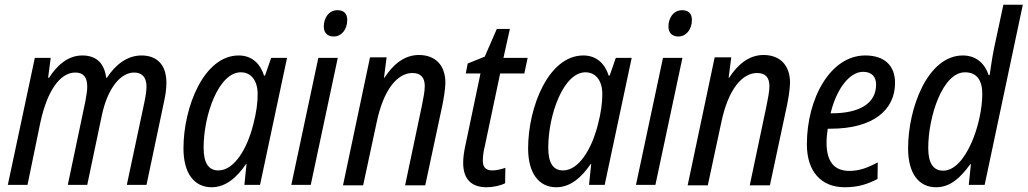

<svg xmlns="http://www.w3.org/2000/svg" viewBox="-20 -780 4335 810"><path d="M13 0H96L150 -262C179 -397 233 -474 298 -474C333 -474 348 -453 348 -414C348 -399 345 -378 340 -352L266 0H348L410 -295C434 -407 488 -474 546 -474C581 -474 598 -452 598 -415C598 -398 595 -376 589 -348L515 0H598L672 -351C678 -378 682 -404 682 -431C682 -506 643 -546 577 -546C514 -546 465 -504 431 -452H428C420 -513 387 -546 327 -546C265 -546 219 -502 187 -452H183L194 -536H127Z M901 -61C860 -61 839 -92 839 -157C839 -296 903 -475 996 -475C1040 -475 1067 -439 1067 -383C1067 -347 1062 -306 1048 -253C1022 -151 968 -61 901 -61ZM873 10C932 10 979 -31 1018 -88H1020L1011 0H1077L1191 -536H1124L1098 -461H1094C1078 -511 1043 -546 987 -546C840 -546 754 -328 754 -154C754 -48 800 10 873 10Z M1388 -626C1420 -626 1445 -655 1445 -696C1445 -722 1431 -737 1404 -737C1366 -737 1346 -703 1346 -668C1346 -641 1362 -626 1388 -626ZM1209 0H1291L1405 -536H1323Z M1427 2H1512L1568 -259C1598 -407 1659 -472 1720 -472C1755 -472 1772 -453 1772 -417C1772 -394 1766 -366 1760 -335L1689 2H1774L1846 -335C1852 -364 1858 -401 1859 -430C1859 -507 1815 -548 1747 -548C1682 -548 1635 -503 1602 -452H1600L1611 -538H1541Z M2033 10C2059 10 2092 3 2111 -7L2112 -72C2092 -65 2073 -61 2056 -61C2027 -61 2016 -78 2017 -105C2017 -121 2020 -143 2025 -162L2090 -470H2192L2206 -536H2104L2131 -658H2076L2025 -541L1953 -512L1945 -470H2007L1943 -165C1937 -138 1934 -113 1934 -93C1934 -22 1971 10 2033 10Z M2355 -61C2314 -61 2293 -92 2293 -157C2293 -296 2357 -475 2450 -475C2494 -475 2521 -439 2521 -383C2521 -347 2516 -306 2502 -253C2476 -151 2422 -61 2355 -61ZM2327 10C2386 10 2433 -31 2472 -88H2474L2465 0H2531L2645 -536H2578L2552 -461H2548C2532 -511 2497 -546 2441 -546C2294 -546 2208 -328 2208 -154C2208 -48 2254 10 2327 10Z M2842 -626C2874 -626 2899 -655 2899 -696C2899 -722 2885 -737 2858 -737C2820 -737 2800 -703 2800 -668C2800 -641 2816 -626 2842 -626ZM2663 0H2745L2859 -536H2777Z M2881 2H2966L3022 -259C3052 -407 3113 -472 3174 -472C3209 -472 3226 -453 3226 -417C3226 -394 3220 -366 3214 -335L3143 2H3228L3300 -335C3306 -364 3312 -401 3313 -430C3313 -507 3269 -548 3201 -548C3136 -548 3089 -503 3056 -452H3054L3065 -538H2995Z M3544 10C3600 10 3640 -3 3682 -25L3683 -95C3638 -71 3604 -59 3563 -59C3498 -59 3467 -100 3467 -178C3467 -197 3469 -218 3472 -237H3484C3665 -237 3756 -317 3756 -430C3756 -504 3711 -546 3630 -546C3483 -546 3384 -364 3384 -171C3384 -58 3443 10 3544 10ZM3484 -302C3510 -409 3566 -477 3621 -477C3659 -477 3676 -455 3676 -423C3676 -343 3605 -302 3489 -302Z M3959 -60C3917 -60 3896 -92 3896 -156C3896 -287 3956 -475 4051 -475C4102 -475 4124 -440 4124 -384C4124 -258 4054 -60 3959 -60ZM3929 10C3989 10 4032 -30 4073 -87H4076L4067 0H4134L4295 -760H4213L4174 -578C4166 -539 4161 -503 4155 -463H4151C4135 -511 4099 -546 4042 -546C3894 -546 3811 -325 3811 -154C3811 -47 3857 10 3929 10Z"/></svg>

Font: Noto Sans Display SemiCondensed
Style: Italic
Weight: 400
Width: 4
Italic angle: -12°
Designer: Monotype Design Team
Foundry: Monotype Imaging Inc.
Version: Version 1.900